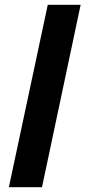

<svg xmlns="http://www.w3.org/2000/svg" viewBox="-20 -780 356 800"><path d="M179 -760H316L155 0H17Z"/></svg>

Font: Noto Sans Display
Style: Bold Italic
Weight: 700
Italic angle: -12°
Designer: Monotype Design team
Foundry: Monotype Imaging Inc.
Version: Version 1.000